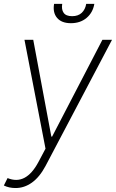

<svg xmlns="http://www.w3.org/2000/svg" viewBox="-33 -747 588 972"><path d="M45.1 204.9Q12.8 204.9 -13.5 192.1L5.3 154.5Q97.3 192.8 161.2 73.9L197.4 5.7L90.9 -545.5H135.3L226.9 -55.4H230.8L485.4 -545.5H534.1L197.8 92.7Q167.6 149.5 128.6 177.4Q89.5 205.3 45.1 204.9ZM403.4 -727.3H444.6Q437.1 -683.2 405.4 -656.4Q373.6 -629.6 326 -629.6Q278.8 -629.6 256 -656.4Q233.3 -683.2 240.8 -727.3H282Q277.3 -699.2 289.2 -682.2Q301.1 -665.1 332 -665.1Q362.9 -665.1 380.9 -682.2Q398.8 -699.2 403.4 -727.3Z"/></svg>

Font: Inter Extra Light  BETA
Style: Italic
Weight: 200
Italic angle: 9.39999°
Designer: Rasmus Andersson
Foundry: rsms
Version: Version 3.011;git-f93a4a705